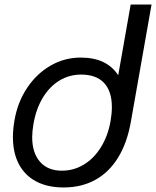

<svg xmlns="http://www.w3.org/2000/svg" viewBox="-20 -810 688 847"><path d="M37 -205.5Q37 -239 44 -280Q58 -360 100 -422.8Q142 -485.5 203.5 -520.8Q265 -556 336 -556Q394 -556 435 -536.5Q476 -517 501.5 -478L556.5 -790H648.5L557 -271Q540.5 -178.5 500.5 -114Q460.5 -49.5 399.8 -16.2Q339 17 261 17Q190 17 139.8 -9.5Q89.5 -36 63.2 -86Q37 -136 37 -205.5ZM467.5 -274.5Q473.5 -309 473.5 -337.5Q473.5 -407.5 439 -444.2Q404.5 -481 338 -481Q285.5 -481 242 -454.5Q198.5 -428 168.8 -378.8Q139 -329.5 127.5 -262.5Q122 -230.5 122 -205Q122 -135.5 156.5 -96.2Q191 -57 253 -57Q305.5 -57 350.2 -84.2Q395 -111.5 425.5 -161Q456 -210.5 467.5 -274.5Z"/></svg>

Font: JuliaMono Italic
Style: Regular
Weight: 400
Italic angle: -9°
Monospace: yes
Designer: cormullion
Foundry: corm
Version: Version 0.049; ttfautohint (v1.8.4)